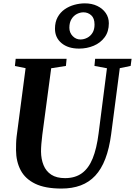

<svg xmlns="http://www.w3.org/2000/svg" viewBox="-20 -1084 784 1114"><path d="M675 -688.5 625 -306Q614 -222.5 591 -162.5Q568 -102.5 532.5 -64.5Q497 -26.5 448 -8.2Q399 10 336.5 10Q242 10 184.2 -18Q126.5 -46 100 -96.2Q73.5 -146.5 73 -212.5Q73 -231.5 73.5 -251.5Q74 -271.5 76.5 -292.5L128.5 -688.5L66.5 -701L71 -743H366.5L362.5 -701.5L277 -688L225.5 -302Q222 -274 220 -249.2Q218 -224.5 218 -204.5Q218.5 -160.5 232.8 -125.5Q247 -90.5 277.5 -70.5Q308 -50.5 357.5 -50.5Q416 -50.5 455.2 -79Q494.5 -107.5 517.8 -165Q541 -222.5 552 -309.5L600.5 -688L528 -701.5L532 -743H743.5L738 -701.5ZM439 -802Q375 -802 337 -833.8Q299 -865.5 299 -917.5Q299 -956.5 314.5 -984.5Q330 -1012.5 355.2 -1030Q380.5 -1047.5 411.2 -1056Q442 -1064.5 472.5 -1064.5Q513 -1064.5 544.2 -1049.5Q575.5 -1034.5 593.5 -1008.5Q611.5 -982.5 611.5 -949Q611.5 -900.5 587.2 -867.8Q563 -835 523.5 -818.5Q484 -802 439 -802ZM446.5 -855Q467 -855 486 -864.8Q505 -874.5 516.8 -893.8Q528.5 -913 528.5 -941.5Q528.5 -978.5 509.2 -995.5Q490 -1012.5 464.5 -1012.5Q445 -1012.5 426 -1002.8Q407 -993 394.8 -973.2Q382.5 -953.5 382.5 -923Q382.5 -894.5 401.5 -874.8Q420.5 -855 446.5 -855Z"/></svg>

Font: Merriweather 48pt
Style: Bold Italic
Weight: 700
Italic angle: -7.8°
Version: Version 2.101